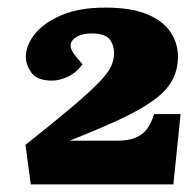

<svg xmlns="http://www.w3.org/2000/svg" viewBox="-20 -859 505 505"><path d="M221 -771Q198 -771 183 -763Q168 -755 166 -742Q164 -729 180 -710L197 -690Q181 -668 159 -657.5Q137 -647 117 -647Q77 -647 62.5 -668Q48 -689 48 -709Q48 -740 71.5 -769.5Q95 -799 141.5 -819Q188 -839 257 -839Q325 -839 367 -821.5Q409 -804 428.5 -774.5Q448 -745 448 -711Q448 -674 432 -646Q416 -618 381.5 -593.5Q347 -569 293 -544Q239 -519 163 -489H288Q319 -489 338 -497.5Q357 -506 368 -521.5Q379 -537 385 -559H455L436 -374H61L47 -478Q124 -539 170.5 -578.5Q217 -618 241 -643Q265 -668 272.5 -685Q280 -702 280 -719Q280 -741 268 -756Q256 -771 221 -771Z"/></svg>

Font: Literata 18pt Black
Style: Italic
Weight: 900
Italic angle: -2°
Designer: Latin by Veronika Burian and Jose Scaglione. Greek by Irene Vlachou. Cyrillic by Vera Evstafieva
Foundry: TypeTogether
Version: Version 3.103;gftools[0.9.29]